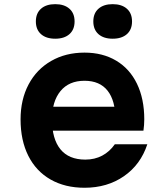

<svg xmlns="http://www.w3.org/2000/svg" viewBox="-20 -885 790 924"><path d="M583.7 -371.2 535.5 -310.3Q535.5 -400.7 497.8 -448.5Q460.1 -496.3 386.7 -496.3Q311.9 -496.3 271.1 -446.7Q230.3 -397.1 230.3 -310.3Q230.3 -216.4 270.8 -166.6Q311.2 -116.9 390.7 -116.9Q435.8 -116.9 471.8 -136Q507.7 -155.1 532.5 -190.6H689Q656.8 -92.7 576.4 -37Q496 18.6 386.7 18.6Q292.8 18.6 223.2 -21.2Q153.6 -61 116.3 -135.1Q79 -209.3 79 -310.3Q79 -405.9 117.6 -478.7Q156.2 -551.5 226.2 -591.6Q296.1 -631.8 386.7 -631.8Q473.9 -631.8 539 -593.1Q604.1 -554.5 639.2 -481.9Q674.3 -409.2 674.3 -310.9Q674.3 -283.5 670.3 -256.1H204.7V-371.2ZM152.6 -781.8Q152.6 -821.1 177.4 -843Q202.2 -865 245.8 -865Q289.3 -865 314.1 -843Q338.9 -821.1 338.9 -781.8Q338.9 -742.6 314.1 -720.6Q289.3 -698.7 245.8 -698.7Q202.2 -698.7 177.4 -720.6Q152.6 -742.6 152.6 -781.8ZM429.1 -781.8Q429.1 -821.1 453.9 -843Q478.7 -865 522.2 -865Q565.8 -865 590.6 -843Q615.4 -821.1 615.4 -781.8Q615.4 -742.6 590.6 -720.6Q565.8 -698.7 522.2 -698.7Q478.7 -698.7 453.9 -720.6Q429.1 -742.6 429.1 -781.8Z"/></svg>

Font: Martian Mono sWd Rg
Style: Regular
Weight: 400
Width: 6
Monospace: yes
Designer: Roman Shamin
Foundry: Evil Martians
Version: Version 1.000